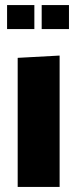

<svg xmlns="http://www.w3.org/2000/svg" viewBox="-20 -740 302 760"><path d="M145 -625V-720H253V-625ZM50 0V-511L215 -520H216V0ZM8 -625V-720H116V-625Z"/></svg>

Font: Foldit
Style: Bold
Weight: 700
Version: Version 1.003